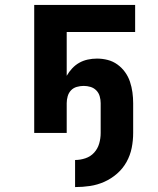

<svg xmlns="http://www.w3.org/2000/svg" viewBox="-20 -540 640 780"><path d="M285 220V110Q306 110 327 103Q348 96 362.5 80Q377 64 383 43Q389 22 389 0V-121Q389 -135 385 -149Q381 -163 371 -173Q361 -183 347.5 -187Q334 -191 320 -191Q306 -191 292 -187Q278 -183 268.5 -173Q259 -163 255 -149Q251 -135 251 -121V0H119V-520H529V-410H251V-232Q260 -248 273 -262Q286 -276 302 -285Q318 -294 336.5 -298Q355 -302 374 -302Q396 -302 417.5 -296.5Q439 -291 457 -278Q475 -265 488 -247Q501 -229 508 -208Q515 -187 518 -165Q521 -143 521 -121V0Q521 31 515 61Q509 91 494 118Q479 145 455.5 165.5Q432 186 404 198.5Q376 211 346 215.5Q316 220 285 220Z"/></svg>

Font: Iosevka Custom XBdEx
Style: Regular
Weight: 800
Width: 7
Monospace: yes
Designer: Belleve Invis
Foundry: Belleve Invis
Version: Version 11.2.4; ttfautohint (v1.8.4)